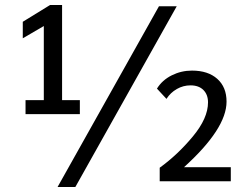

<svg xmlns="http://www.w3.org/2000/svg" viewBox="-20 -724 1007 767"><path d="M82 -324H155V-620L71 -571V-637L180 -704H228V-324H299V-268H82ZM615 -699H686L281 23H210ZM618 -54Q690 -106 750.5 -179Q811 -252 811 -315Q811 -346 792.5 -364.5Q774 -383 741 -383Q712 -383 686.5 -368.5Q661 -354 645 -329L607 -370Q628 -404 666 -423Q704 -442 747 -442Q811 -442 848 -409Q885 -376 885 -318Q885 -210 715 -56H902V0H618Z"/></svg>

Font: Sarabun
Style: Regular
Weight: 400
Designer: Suppakit Chalermlarp | Katatrad Co.,Ltd.
Foundry: Cadson Demak Co.,Ltd.
Version: Version 1.000; ttfautohint (v1.6)